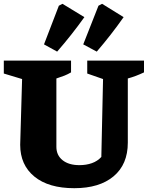

<svg xmlns="http://www.w3.org/2000/svg" viewBox="-26 -975 776 1008"><path d="M364 13Q229 13 154.5 -48Q80 -109 80 -215L90 -560L-6 -589V-657H347V-595Q330 -585 312.5 -578Q295 -571 270 -563V-204Q270 -160 302.5 -134Q335 -108 391 -108Q427 -108 456.5 -118.5Q486 -129 506 -151L515 -560L432 -589V-657H730V-595Q709 -585 688 -577Q667 -569 645 -563V-226Q645 -112 570.5 -49.5Q496 13 364 13ZM205 -742 283 -945 302 -955 417 -885Q350 -791 274 -704ZM411 -742 491 -945 510 -955 623 -885Q590 -838 554.5 -792.5Q519 -747 482 -704Z"/></svg>

Font: Piazzolla ExtraBold
Style: Regular
Weight: 800
Designer: Juan Pablo del Peral
Foundry: Huerta Tipografica
Version: Version 1.330